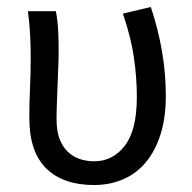

<svg xmlns="http://www.w3.org/2000/svg" viewBox="-20 -518 550 550"><path d="M249 12Q161 12 112.5 -35.5Q64 -83 64 -180Q64 -224 66 -266.5Q68 -309 68 -353Q68 -382 66.5 -415Q65 -448 60 -486H140Q145 -460 146.5 -432.5Q148 -405 148 -373Q148 -352 147 -327.5Q146 -303 145 -276.5Q144 -250 143 -224Q142 -198 142 -176Q142 -143 150.5 -120.5Q159 -98 174 -83.5Q189 -69 208.5 -62.5Q228 -56 250 -56Q303 -56 337.5 -100.5Q372 -145 372 -240Q372 -296 363.5 -354Q355 -412 332 -479L412 -498Q433 -435 444 -371.5Q455 -308 455 -243Q455 -181 440 -133.5Q425 -86 398 -53.5Q371 -21 333 -4.5Q295 12 249 12Z"/></svg>

Font: SourceSansPro
Style: Book
Weight: 400
Designer: Paul D. Hunt
Foundry: Adobe Systems Incorporated
Version: Version 2.021;PS 2.000;hotconv 1.0.86;makeotf.lib2.5.63406